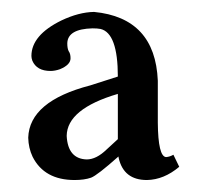

<svg xmlns="http://www.w3.org/2000/svg" viewBox="-20 -657 337 319"><path d="M175.8 -501Q91.3 -476.1 90.8 -431.2Q92.8 -393.1 124 -392.1Q140.1 -392.1 157.2 -408.7Q171.4 -421.9 175.8 -425.8ZM224.1 -357.9Q185.5 -357.9 177.2 -394.5Q176.8 -396 176.8 -397Q141.6 -365.7 131.3 -361.8Q120.1 -357.9 104 -357.9Q53.7 -357.9 34.2 -396.5Q27.3 -411.1 26.9 -428.2Q28.8 -488.8 129.9 -515.1L175.8 -529.8Q175.8 -602.1 147 -608.9Q141.6 -609.9 133.8 -609.9Q92.3 -608.9 91.8 -585Q91.8 -576.2 94.2 -571.8Q97.2 -567.9 97.2 -560.1Q97.2 -549.3 79.6 -542Q71.3 -539.1 64 -539.1Q41 -539.1 33.7 -556.2Q32.2 -560.5 32.2 -564Q32.2 -598.6 82 -623Q110.8 -636.7 136.2 -637.2Q237.8 -627.4 242.2 -522.9V-453.1Q242.7 -397 255.9 -396Q262.2 -396.5 268.1 -399.9L277.8 -379.9Q252.4 -358.4 224.1 -357.9Z"/></svg>

Font: Linux Libertine O
Style: Semibold
Weight: 700
Designer: Philipp H. Poll
Foundry: Philipp H. Poll
Version: Version 5.0.0